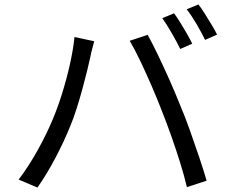

<svg xmlns="http://www.w3.org/2000/svg" viewBox="-20 -839 1040 866"><path d="M823 5Q811 -46 792.5 -105.5Q774 -165 752.5 -225.5Q731 -286 710 -339Q690 -391 664.5 -450Q639 -509 613 -563.5Q587 -618 565 -655L646 -682Q666 -646 692 -592Q718 -538 744.5 -478.5Q771 -419 792 -366Q813 -317 835.5 -254Q858 -191 878.5 -130Q899 -69 912 -24ZM149 7 64 -29Q111 -91 151.5 -164.5Q192 -238 218 -301Q240 -353 260 -417Q280 -481 295 -547.5Q310 -614 316 -672L405 -653Q401 -637 395.5 -617Q390 -597 387 -580Q382 -557 373 -520Q364 -483 352 -439Q340 -395 326 -350.5Q312 -306 296 -268Q268 -199 229.5 -126Q191 -53 149 7ZM793 -618Q778 -649 755 -689Q732 -729 712 -757L765 -779Q778 -762 793 -737.5Q808 -713 822.5 -688Q837 -663 847 -642ZM905 -659Q889 -692 866.5 -730.5Q844 -769 822 -797L875 -819Q889 -801 904.5 -776Q920 -751 935 -726.5Q950 -702 959 -683Z"/></svg>

Font: Chocolate Classical Sans
Style: Regular
Weight: 400
Designer: 田海東、宇文滿月
Foundry: Moonlit Owen
Version: Version 1.001